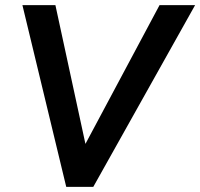

<svg xmlns="http://www.w3.org/2000/svg" viewBox="-20 -725 777 745"><path d="M237 0 67 -705H195L319 -132H293L599 -705H737L342 0Z"/></svg>

Font: Nunito Sans 10pt SemiCondensed
Style: Bold Italic
Weight: 700
Width: 4
Italic angle: -9°
Designer: Vernon Adams
Foundry: Vernon Adams
Version: Version 3.101;gftools[0.9.27]